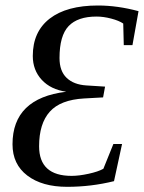

<svg xmlns="http://www.w3.org/2000/svg" viewBox="-20 -683 535 712"><path d="M26.4 -147.9Q26.4 -318.8 225.6 -342.8Q168 -351.1 134.8 -387Q101.6 -422.9 101.6 -475.6Q101.6 -565.4 164.3 -614Q227.1 -662.6 343.3 -662.6Q415.5 -662.6 493.7 -641.6L471.2 -515.6H439L437 -595.7Q421.4 -606.4 392.6 -614Q363.8 -621.6 337.9 -621.6Q268.1 -621.6 234.4 -586.2Q200.7 -550.8 200.7 -467.8Q200.7 -419.4 227.1 -394.3Q253.4 -369.1 300.3 -366.2L369.6 -361.8L362.3 -321.8L292 -317.9Q204.1 -313 164.6 -268.8Q125 -224.6 125 -140.6Q125 -30.8 245.6 -30.8Q272.9 -30.8 308.6 -38.6Q344.2 -46.4 363.3 -57.1L400.4 -148.9H432.6L402.8 -11.2Q317.9 9.8 229 9.8Q136.2 9.8 81.3 -32Q26.4 -73.7 26.4 -147.9Z"/></svg>

Font: Tinos
Style: Italic
Weight: 400
Italic angle: -16.333°
Designer: Steve Matteson
Foundry: Monotype Imaging Inc.
Version: Version 1.32